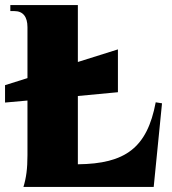

<svg xmlns="http://www.w3.org/2000/svg" viewBox="-21 -742 683 762"><path d="M72 0H589L622 -332L597 -336C563 -155 476 -92 288 -90V-361L447 -376V-546L288 -496V-722H20V-698H36C70 -698 88 -676 88 -634V-432L-1 -404V-335L88 -343V-126C88 -72 83 -36 72 0Z"/></svg>

Font: Sinistre Bold
Style: Regular
Weight: 900
Designer: Jules Durand
Foundry: Collletttivo
Version: Version 69.420;Glyphs 3.2 (3217)